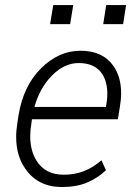

<svg xmlns="http://www.w3.org/2000/svg" viewBox="-20 -742 527 772"><path d="M228.5 10Q133.5 10 82.5 -62.5Q45 -115 45 -191Q45 -218.5 50 -248.5L54 -275.5Q73 -395.5 144.5 -466.8Q216 -538 304 -538Q393 -538 436 -477Q467 -433 467 -367Q467 -341.5 462 -312.5L454 -262.5H108.5L107 -252Q101.5 -217.5 101.5 -195Q101.5 -137 126 -97Q161 -39.5 236.5 -39.5Q280 -39.5 317 -53.8Q354 -68 388 -97.5L406 -57.5Q373.5 -26.5 330.8 -8.2Q288 10 228.5 10ZM406 -312Q409 -329 410.2 -340.2Q411.5 -351.5 411.5 -366Q411.5 -412.5 391 -444.5Q362 -488.5 296.5 -488.5Q239 -488.5 189.5 -438.8Q140 -389 118.5 -312ZM475 -645H395L407 -721.5H487ZM262 -645H181.5L194 -721.5H274.5Z"/></svg>

Font: Roberto Sans Light
Style: Italic
Weight: 300
Italic angle: -11°
Designer: Google
Version: Version 1.00;June 11, 2020;FontCreator 12.0.0.2522 64-bit; t